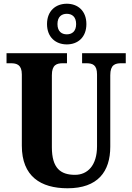

<svg xmlns="http://www.w3.org/2000/svg" viewBox="-20 -999 708 1029"><path d="M338 -761C397 -761 443 -799 443 -870C443 -941 397 -979 338 -979C279 -979 232 -941 232 -870C232 -799 279 -761 338 -761ZM338 -815C311 -815 288 -830 288 -870C288 -910 311 -925 338 -925C365 -925 388 -910 388 -870C388 -830 365 -815 338 -815ZM342 10C504 10 571 -79 571 -213V-596C571 -652 597 -660 630 -660H654V-714H420V-660H442C476 -660 500 -652 500 -600V-215C500 -112 449 -62 382 -62C304 -62 258 -98 258 -210V-596C258 -652 284 -660 317 -660H339V-714H15V-660H38C70 -660 97 -652 97 -600V-218C97 -54 198 10 342 10Z"/></svg>

Font: Noto Serif Sinhala Condensed ExtraBold
Style: Regular
Weight: 800
Width: 3
Designer: Jelle Bosma - Monotype Design Team
Foundry: Monotype Imaging Inc.
Version: Version 2.007